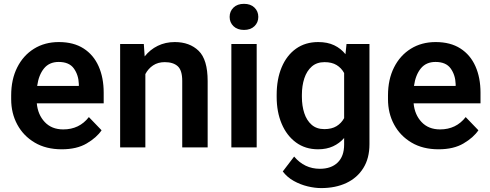

<svg xmlns="http://www.w3.org/2000/svg" viewBox="-20 -753 2503 981"><path d="M295.4 9.8Q215.3 9.8 157.5 -24.4Q99.6 -58.6 68.4 -116.5Q37.1 -174.3 37.1 -246.1V-265.6Q37.1 -347.2 67.9 -408.4Q98.6 -469.7 153.6 -503.9Q208.5 -538.1 280.8 -538.1Q356 -538.1 407 -505.4Q458 -472.7 483.9 -414.3Q509.8 -356 509.8 -279.3V-225.1H168Q173.3 -167 208.7 -129.4Q244.1 -91.8 303.2 -91.8Q385.3 -91.8 434.1 -154.8L499 -87.4Q474.1 -50.3 423.3 -20.3Q372.6 9.8 295.4 9.8ZM279.8 -436.5Q231.9 -436.5 204.8 -403.3Q177.7 -370.1 169.9 -314H382.8V-323.7Q381.3 -369.6 357.4 -403.1Q333.5 -436.5 279.8 -436.5Z M821.8 -435.5Q787.1 -435.5 762.2 -418.9Q737.3 -402.3 722.7 -374.5V0H593.8V-528.3H714.8L719.2 -464.8Q746.6 -499.5 785.9 -518.8Q825.2 -538.1 873 -538.1Q948.7 -538.1 994.9 -493.4Q1041 -448.7 1041 -338.9V0H911.1V-339.8Q911.1 -394 887.9 -414.8Q864.7 -435.5 821.8 -435.5Z M1153.3 -666.5Q1153.3 -695.3 1173.1 -714.4Q1192.9 -733.4 1226.6 -733.4Q1260.3 -733.4 1280 -714.4Q1299.8 -695.3 1299.8 -666.5Q1299.8 -638.2 1280 -619.1Q1260.3 -600.1 1226.6 -600.1Q1192.9 -600.1 1173.1 -619.1Q1153.3 -638.2 1153.3 -666.5ZM1291.5 -528.3V0H1162.1V-528.3Z M1393.6 -257.8V-268.1Q1393.6 -348.6 1419.2 -409.4Q1444.8 -470.2 1492.4 -504.2Q1540 -538.1 1606 -538.1Q1653.3 -538.1 1687.5 -521.7Q1721.7 -505.4 1745.1 -476.1L1750.5 -528.3H1867.7V-16.1Q1867.7 55.7 1836.4 105.7Q1805.2 155.8 1749.8 181.9Q1694.3 208 1620.6 208Q1588.9 208 1552 199.2Q1515.1 190.4 1481.2 171.6Q1447.3 152.8 1424.8 123L1482.9 46.9Q1535.6 109.4 1614.3 109.4Q1672.4 109.4 1705.3 77.4Q1738.3 45.4 1738.3 -14.6V-47.9Q1714.4 -20.5 1681.4 -5.4Q1648.4 9.8 1605 9.8Q1540 9.8 1492.4 -25.1Q1444.8 -60.1 1419.2 -120.6Q1393.6 -181.2 1393.6 -257.8ZM1522.5 -268.1V-257.8Q1522.5 -212.4 1534.7 -175Q1546.9 -137.7 1572.3 -115.5Q1597.7 -93.3 1637.2 -93.3Q1674.8 -93.3 1699.5 -108.4Q1724.1 -123.5 1738.3 -149.4V-379.9Q1724.1 -405.8 1699.7 -420.7Q1675.3 -435.5 1638.2 -435.5Q1598.6 -435.5 1573 -413.1Q1547.4 -390.6 1534.9 -352.8Q1522.5 -314.9 1522.5 -268.1Z M2220.7 9.8Q2140.6 9.8 2082.8 -24.4Q2024.9 -58.6 1993.7 -116.5Q1962.4 -174.3 1962.4 -246.1V-265.6Q1962.4 -347.2 1993.2 -408.4Q2023.9 -469.7 2078.9 -503.9Q2133.8 -538.1 2206.1 -538.1Q2281.2 -538.1 2332.3 -505.4Q2383.3 -472.7 2409.2 -414.3Q2435.1 -356 2435.1 -279.3V-225.1H2093.3Q2098.6 -167 2134 -129.4Q2169.4 -91.8 2228.5 -91.8Q2310.5 -91.8 2359.4 -154.8L2424.3 -87.4Q2399.4 -50.3 2348.6 -20.3Q2297.9 9.8 2220.7 9.8ZM2205.1 -436.5Q2157.2 -436.5 2130.1 -403.3Q2103 -370.1 2095.2 -314H2308.1V-323.7Q2306.6 -369.6 2282.7 -403.1Q2258.8 -436.5 2205.1 -436.5Z"/></svg>

Font: Vazirmatn UI SemiBold
Style: Regular
Weight: 600
Designer: Saber Rastikerdar
Foundry: Saber Rastikerdar
Version: Version 33.003